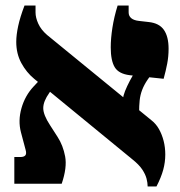

<svg xmlns="http://www.w3.org/2000/svg" viewBox="-20 -667 654 697"><path d="M516 10Q516 -3 512 -18.5Q508 -34 496.5 -51.5Q485 -69 460 -89L104 -381Q76 -404 57.5 -438Q39 -472 39 -515Q39 -540 46 -572.5Q53 -605 69 -647H109V-622Q109 -603 119 -581Q129 -559 151 -540L529 -231Q546 -218 557 -198.5Q568 -179 574 -155.5Q580 -132 580 -106Q580 -78 572.5 -50.5Q565 -23 548 10ZM32 0V-97H54Q67 -97 72 -103Q77 -109 73 -123L56 -187Q45 -229 58 -274.5Q71 -320 102 -353L146 -400L182 -363L159 -330Q137 -299 137 -274.5Q137 -250 162 -212L189 -170Q209 -139 216.5 -99Q224 -59 204 0ZM485 -260 427 -309Q427 -319 434 -336.5Q441 -354 451.5 -374Q462 -394 473 -410L507 -459L559 -439L516 -378Q503 -359 496 -340.5Q489 -322 487 -302.5Q485 -283 485 -260ZM574 -381 451 -394Q411 -399 396.5 -423Q382 -447 382 -495Q382 -527 388 -566Q394 -605 407 -647H447V-622Q447 -609 456.5 -601Q466 -593 485 -591L520 -587Q558 -583 575 -558.5Q592 -534 592 -490Q592 -462 587 -436Q582 -410 574 -381Z"/></svg>

Font: Noto Serif Hebrew Black
Style: Regular
Weight: 900
Version: Version 2.003